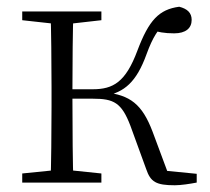

<svg xmlns="http://www.w3.org/2000/svg" viewBox="-20 -542 622 570"><path d="M46 0H281V-27L175 -38H155L46 -27ZM46 -482 155 -470H175L281 -482V-508H46ZM130 0H198C196 -48 195 -158 195 -254V-273C195 -349 196 -460 198 -508H130C132 -460 133 -349 133 -283V-226C133 -158 132 -48 130 0ZM414 -40C427 -2 443 8 499 8C517 8 543 4 564 0V-26L442 -38L484 -14L433 -151C402 -233 366 -260 291 -268V-257C349 -268 385 -298 415 -381C434 -433 449 -454 474 -479L429 -453C449 -447 468 -443 497 -443C531 -443 549 -458 549 -483C549 -504 536 -516 512 -522C452 -514 422 -482 388 -392C353 -298 316 -277 255 -277H163V-249H256C318 -249 341 -237 367 -169Z"/></svg>

Font: Source Han Serif CN VF
Style: Regular
Weight: 250
Designer: Ryoko NISHIZUKA 西塚涼子 (kana & ideographs); Frank Grießhammer (Latin, Greek & Cyrillic); Wenlong ZHANG 张文龙 (bopomofo); San
Foundry: Adobe
Version: Version 2.002;hotconv 1.1.0;makeotfexe 2.6.0